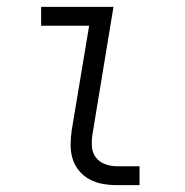

<svg xmlns="http://www.w3.org/2000/svg" viewBox="-20 -540 540 560"><path d="M323 0Q301 0 280.5 -3.5Q260 -7 242 -16.5Q224 -26 211 -41.5Q198 -57 192 -76Q186 -95 186 -116.5Q186 -138 189 -159L240 -465H100V-520H311L250 -150Q247 -132 248 -113.5Q249 -95 259.5 -81Q270 -67 287 -61Q304 -55 322 -55H387V0Z"/></svg>

Font: Iosevka Curly Slab Light
Style: Italic
Weight: 300
Italic angle: -9°
Monospace: yes
Designer: Belleve Invis
Foundry: Belleve Invis
Version: Version 22.1.2; ttfautohint (v1.8.4)